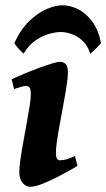

<svg xmlns="http://www.w3.org/2000/svg" viewBox="-20 -693 406 733"><path d="M275.9 -59.6Q245.6 -41.5 210.7 -23.2Q175.8 -4.9 145 7.6Q114.3 20 94.7 20Q78.1 20 65.9 4.6Q53.7 -10.7 53.7 -37.1Q53.7 -54.7 58.1 -85.2Q62.5 -115.7 69.1 -152.1Q75.7 -188.5 82.3 -224.4Q88.9 -260.3 93.3 -289.1Q97.7 -317.9 97.7 -332Q97.7 -354.5 92.3 -359.6Q86.9 -364.7 77.6 -364.7Q71.8 -364.7 58.1 -360.8Q44.4 -356.9 33.7 -353L24.4 -390.6Q44.9 -399.9 72.3 -411.4Q99.6 -422.9 127.4 -433.1Q155.3 -443.4 177.2 -450.2Q199.2 -457 209.5 -457Q223.1 -457 231.2 -447.8Q239.3 -438.5 239.3 -416Q239.3 -398.9 234.6 -368.2Q230 -337.4 223.1 -300.3Q216.3 -263.2 209.5 -225.8Q202.6 -188.5 198 -157.7Q193.4 -127 193.4 -109.9Q193.4 -81.1 208 -81.1Q223.1 -81.1 234.9 -85Q246.6 -88.9 266.1 -97.2ZM34.7 -528.8Q59.1 -581.5 92 -613Q125 -644.5 158.7 -658.7Q192.4 -672.9 218.3 -672.9Q247.1 -672.9 276.9 -658.4Q306.6 -644 330.8 -612.5Q355 -581.1 365.7 -528.8Q359.4 -520.5 345.5 -506.8Q331.5 -493.2 324.2 -488.3Q314.5 -519.5 295.2 -537.4Q275.9 -555.2 253.4 -563Q231 -570.8 212.4 -570.8Q191.9 -570.8 165.5 -563Q139.2 -555.2 113.8 -537.4Q88.4 -519.5 70.3 -488.3Q64 -493.2 51.8 -506.3Q39.6 -519.5 34.7 -528.8Z"/></svg>

Font: Gentium Book Plus
Style: Bold Italic
Weight: 700
Italic angle: -8°
Designer: Victor Gaultney, Annie Olsen, Iska Routamaa, Becca Hirsbrunner
Foundry: SIL International
Version: Version 6.101